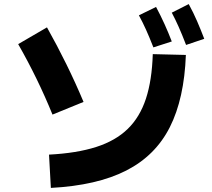

<svg xmlns="http://www.w3.org/2000/svg" viewBox="-20 -873 1040 940"><path d="M891 -653Q871 -705 854.5 -742Q838 -779 821 -811L904 -853Q927 -811 945.5 -768Q964 -725 980 -683ZM731 -641Q711 -692 694.5 -728.5Q678 -765 660 -798L744 -839Q766 -798 785.5 -755Q805 -712 821 -670ZM389 -374 237 -312Q165 -489 69 -657L210 -739Q260 -650 305 -558.5Q350 -467 389 -374ZM229 47 220 -116Q356 -123 451 -153.5Q546 -184 605.5 -242Q665 -300 694.5 -390Q724 -480 728 -608L890 -604Q882 -390 811.5 -250.5Q741 -111 598 -38Q455 35 229 47Z"/></svg>

Font: Murecho ExtraBold
Style: Regular
Weight: 800
Designer: Neil Summerour
Foundry: Positype
Version: Version 1.010; ttfautohint (v1.8.3)